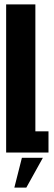

<svg xmlns="http://www.w3.org/2000/svg" viewBox="-20 -695 247 875"><path d="M8 0V-675H141.2V-96.5H201V0ZM45.4 159.9 79.8 24.1H175.4L100 159.9Z"/></svg>

Font: Anybody UltraCondensed Thin
Style: Regular
Weight: 100
Width: 1
Designer: Tyler Finck
Foundry: Etcetera Type Company
Version: Version 1.110